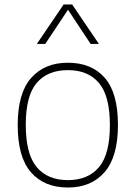

<svg xmlns="http://www.w3.org/2000/svg" viewBox="-20 -828 606 857"><path d="M59 -270Q59 -411.5 118.8 -479.8Q178.5 -548 283 -548Q388.5 -548 447.5 -480.8Q506.5 -413.5 506.5 -270Q506.5 -128.5 447 -59.8Q387.5 9 283 9Q177.5 9 118.2 -59Q59 -127 59 -270ZM470.5 -269Q470.5 -399.5 422 -457.2Q373.5 -515 283 -515Q192.5 -515 143.8 -457.8Q95 -400.5 95 -271.5Q95 -140.5 143.8 -82.2Q192.5 -24 283 -24Q373 -24 421.8 -81.8Q470.5 -139.5 470.5 -269ZM421.5 -632H384.5L283.5 -784.5L182 -632H144.5L264 -808H302Z"/></svg>

Font: Encode Sans Semi Expanded Thin
Style: Regular
Weight: 250
Width: 6
Designer: Multiple Designers
Foundry: Impallari Type
Version: Version 2.000